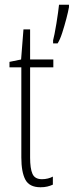

<svg xmlns="http://www.w3.org/2000/svg" viewBox="-20 -780 311 810"><path d="M157 -24Q170 -24 182 -27Q194 -30 203 -35V-1Q192 4 179.5 7Q167 10 151 10Q104 10 87 -22Q70 -54 70 -116V-496H20V-519L69 -529L79 -656H107V-529H205V-496H107V-115Q107 -69 117 -46.5Q127 -24 157 -24ZM271 -750Q268 -732 260 -701.5Q252 -671 242.5 -641.5Q233 -612 223 -597H204V-610Q206 -617 210 -636.5Q214 -656 218 -681Q222 -706 225 -727.5Q228 -749 229 -760H271Z"/></svg>

Font: Noto Sans Malayalam ExtraCondensed ExtraLight
Style: Regular
Weight: 200
Width: 2
Designer: Jelle Bosma - Monotype Design Team
Foundry: Monotype Imaging Inc.
Version: Version 2.104; ttfautohint (v1.8.4.7-5d5b)